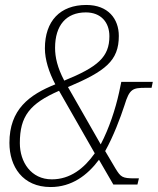

<svg xmlns="http://www.w3.org/2000/svg" viewBox="-20 -744 636 774"><path d="M184 10C269 10 332 -37 379 -100L437 0H534L540 -25H523C473 -25 467 -30 446 -64L404 -135C437 -194 465 -268 482 -320C502 -386 515 -390 567 -390H591L596 -414H469L460 -371C445 -303 420 -227 386 -162L254 -393C405 -457 459 -499 459 -599C459 -668 416 -724 328 -724C222 -724 161 -659 161 -549C161 -504 177 -453 203 -404C98 -362 18 -303 18 -168C18 -73 71 10 184 10ZM239 -419C211 -472 202 -514 202 -551C202 -642 247 -694 326 -694C387 -694 421 -654 421 -598C421 -514 374 -474 239 -419ZM189 -21C105 -21 60 -91 60 -167C60 -276 100 -326 218 -378L362 -126C319 -65 263 -21 189 -21Z"/></svg>

Font: Noto Serif Condensed ExtraLight
Style: Italic
Weight: 200
Width: 3
Italic angle: -12°
Designer: Monotype Design Team
Foundry: Monotype Imaging Inc.
Version: Version 2.013